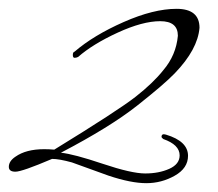

<svg xmlns="http://www.w3.org/2000/svg" viewBox="-20 -765 495 435"><path d="M432 -702Q428 -653 376 -599Q352 -574 290.5 -525.5Q229 -477 118 -419Q147 -416 212.5 -394Q278 -372 309 -372Q340 -372 363.5 -382.5Q387 -393 387 -413Q387 -437 350 -450Q346 -453 346 -455Q346 -463 356 -460Q406 -445 406 -412Q406 -384 376 -367Q346 -350 311.5 -350Q277 -350 226 -367L143 -397Q114 -405 98 -405Q30 -376 15 -376Q0 -376 0 -387Q0 -400 15 -410Q39 -427 80 -427Q91 -427 103 -426Q248 -515 287.5 -546Q327 -577 350 -606Q379 -640 383 -684Q383 -717 343 -717Q303 -717 246.5 -691Q190 -665 157 -636Q153 -634 149 -634Q145 -634 145 -640.5Q145 -647 149 -648Q192 -685 260 -715Q328 -745 380 -745Q432 -745 432 -702Z"/></svg>

Font: Alex Brush
Style: Regular
Weight: 400
Designer: Robert E. Leuschke
Foundry: Robert E. Leuschke
Version: Version 1.003